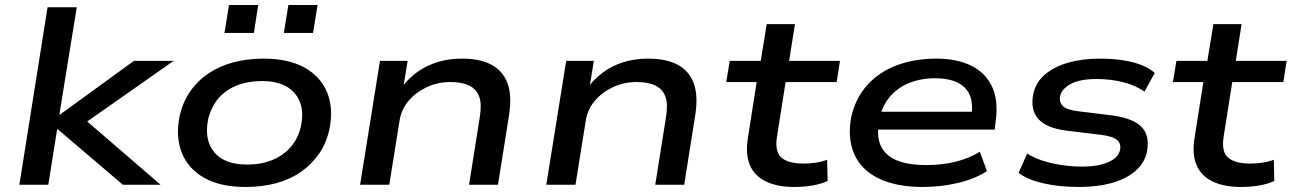

<svg xmlns="http://www.w3.org/2000/svg" viewBox="-20 -734 5133 763"><path d="M57 0 169 -705H285L216 -279H219L512 -492H670L302 -234L298 -276L618 0H468L210 -220H207L172 0Z M956 9Q856 9 792 -27Q728 -63 702.5 -127Q677 -191 694 -273Q706 -327 735 -369.5Q764 -412 807.5 -441.5Q851 -471 906.5 -486Q962 -501 1027 -501Q1127 -501 1191 -465Q1255 -429 1280.5 -365.5Q1306 -302 1289 -220Q1277 -165 1248 -123Q1219 -81 1176 -51Q1133 -21 1077.5 -6Q1022 9 956 9ZM962 -80Q1018 -80 1062 -98Q1106 -116 1135.5 -150Q1165 -184 1176 -233Q1193 -314 1151.5 -363Q1110 -412 1021 -412Q966 -412 921.5 -394.5Q877 -377 848 -343Q819 -309 807 -259Q791 -178 831.5 -129Q872 -80 962 -80ZM1108 -603 1126 -714H1242L1224 -603ZM872 -603 890 -714H1006L989 -603Z M1411 0 1490 -492H1600L1582 -383H1574Q1616 -441 1677.5 -471Q1739 -501 1816 -501Q1887 -501 1932.5 -477Q1978 -453 1996.5 -404Q2015 -355 2003 -277L1959 0H1844L1887 -271Q1895 -322 1884 -351Q1873 -380 1844.5 -394Q1816 -408 1771 -408Q1718 -408 1674.5 -387Q1631 -366 1603 -332.5Q1575 -299 1568 -256L1527 0Z M2151 0 2230 -492H2340L2322 -383H2314Q2356 -441 2417.5 -471Q2479 -501 2556 -501Q2627 -501 2672.5 -477Q2718 -453 2736.5 -404Q2755 -355 2743 -277L2699 0H2584L2627 -271Q2635 -322 2624 -351Q2613 -380 2584.5 -394Q2556 -408 2511 -408Q2458 -408 2414.5 -387Q2371 -366 2343 -332.5Q2315 -299 2308 -256L2267 0Z M3136 9Q3068 9 3022.5 -13.5Q2977 -36 2959.5 -79Q2942 -122 2952 -185L2987 -408H2866L2880 -492H3003L3027 -638H3139L3116 -492H3318L3305 -408H3102L3068 -193Q3058 -133 3084.5 -108.5Q3111 -84 3174 -84Q3198 -84 3221.5 -87.5Q3245 -91 3267 -99L3269 -15Q3244 -3 3209.5 3Q3175 9 3136 9Z M3648 9Q3541 9 3471.5 -25Q3402 -59 3374.5 -122Q3347 -185 3363 -270Q3380 -344 3426 -395.5Q3472 -447 3542.5 -474Q3613 -501 3701 -501Q3783 -501 3839.5 -473Q3896 -445 3922 -390.5Q3948 -336 3937 -254L3933 -219H3445L3456 -290H3866L3840 -271Q3848 -323 3833.5 -356.5Q3819 -390 3784 -406.5Q3749 -423 3696 -423Q3637 -423 3590 -403Q3543 -383 3513 -345.5Q3483 -308 3473 -254V-249Q3463 -193 3480 -155Q3497 -117 3542 -97.5Q3587 -78 3662 -78Q3722 -78 3776 -91Q3830 -104 3874 -131L3902 -54Q3857 -24 3789 -7.5Q3721 9 3648 9Z M4269 9Q4187 9 4124 -6Q4061 -21 4028 -47L4062 -124Q4088 -107 4123.5 -95.5Q4159 -84 4199.5 -78Q4240 -72 4281 -72Q4345 -72 4385 -90Q4425 -108 4431 -138Q4436 -163 4419.5 -177.5Q4403 -192 4357 -198L4217 -215Q4139 -225 4106.5 -261Q4074 -297 4086 -360Q4096 -406 4131.5 -437Q4167 -468 4223.5 -484.5Q4280 -501 4351 -501Q4401 -501 4443 -494.5Q4485 -488 4517.5 -475Q4550 -462 4569 -444L4528 -370Q4493 -395 4443 -407.5Q4393 -420 4338 -420Q4270 -420 4234.5 -400Q4199 -380 4193 -353Q4188 -328 4204 -312.5Q4220 -297 4264 -292L4402 -275Q4482 -264 4516 -230Q4550 -196 4538 -131Q4528 -85 4491 -53.5Q4454 -22 4397 -6.5Q4340 9 4269 9Z M4911 9Q4843 9 4797.5 -13.5Q4752 -36 4734.5 -79Q4717 -122 4727 -185L4762 -408H4641L4655 -492H4778L4802 -638H4914L4891 -492H5093L5080 -408H4877L4843 -193Q4833 -133 4859.5 -108.5Q4886 -84 4949 -84Q4973 -84 4996.5 -87.5Q5020 -91 5042 -99L5044 -15Q5019 -3 4984.5 3Q4950 9 4911 9Z"/></svg>

Font: Nunito Sans 10pt Expanded SemiBold
Style: Italic
Weight: 600
Width: 7
Italic angle: -9°
Designer: Vernon Adams
Foundry: Vernon Adams
Version: Version 3.101;gftools[0.9.27]